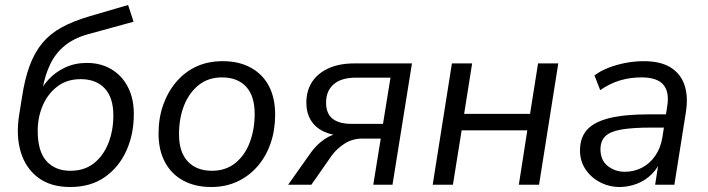

<svg xmlns="http://www.w3.org/2000/svg" viewBox="-20 -740 2837 769"><path d="M261 9Q183 9 133 -28.5Q83 -66 63.5 -130Q44 -194 56 -275L68 -350Q79 -424 99 -477.5Q119 -531 150 -568Q181 -605 226.5 -630Q272 -655 336 -674L493 -720L515 -653L329 -602Q274 -586 238 -556Q202 -526 181.5 -483.5Q161 -441 151 -387L144 -347H128Q144 -388 172.5 -419.5Q201 -451 240.5 -469.5Q280 -488 328 -488Q383 -488 425.5 -463Q468 -438 492 -392Q516 -346 516 -283Q516 -202 486 -136Q456 -70 399.5 -30.5Q343 9 261 9ZM262 -56Q318 -56 356 -86Q394 -116 414 -166.5Q434 -217 434 -278Q434 -349 399.5 -386Q365 -423 303 -423Q248 -423 209.5 -393.5Q171 -364 151 -317Q131 -270 131 -216Q131 -134 166 -95Q201 -56 262 -56Z M826 9Q761 9 713.5 -17Q666 -43 640.5 -91Q615 -139 615 -205Q615 -267 633.5 -319.5Q652 -372 686 -412Q720 -452 766.5 -473.5Q813 -495 872 -495Q937 -495 984.5 -469Q1032 -443 1057 -395.5Q1082 -348 1082 -281Q1082 -219 1064 -166.5Q1046 -114 1012 -74.5Q978 -35 931 -13Q884 9 826 9ZM829 -56Q884 -56 922.5 -87Q961 -118 980.5 -170Q1000 -222 1000 -284Q1000 -356 965.5 -393Q931 -430 869 -430Q814 -430 775.5 -399Q737 -368 717 -317Q697 -266 697 -202Q697 -131 732 -93.5Q767 -56 829 -56Z M1134 0 1226 -130Q1250 -163 1282 -184Q1314 -205 1343 -205H1360L1359 -196Q1311 -197 1277 -213Q1243 -229 1225 -258.5Q1207 -288 1207 -329Q1207 -377 1230 -412Q1253 -447 1296 -466.5Q1339 -486 1399 -486H1630L1552 0H1475L1505 -185H1432Q1392 -185 1360.5 -165Q1329 -145 1308 -116L1227 0ZM1387 -244H1514L1544 -429H1406Q1347 -429 1316.5 -402.5Q1286 -376 1286 -329Q1286 -285 1312 -264.5Q1338 -244 1387 -244Z M1713 0 1790 -486H1871L1839 -284H2103L2135 -486H2216L2139 0H2058L2092 -218H1829L1794 0Z M2462 9Q2420 9 2383.5 -10Q2347 -29 2325 -62Q2303 -95 2303 -137Q2303 -189 2331.5 -220.5Q2360 -252 2421 -267Q2482 -282 2578 -282H2658L2650 -229H2589Q2512 -229 2467.5 -221Q2423 -213 2404 -194Q2385 -175 2385 -142Q2385 -98 2414.5 -75Q2444 -52 2482 -52Q2519 -52 2550.5 -68Q2582 -84 2604 -115.5Q2626 -147 2633 -190L2652 -312Q2662 -370 2637.5 -400Q2613 -430 2549 -430Q2504 -430 2463.5 -418Q2423 -406 2384 -379L2361 -438Q2385 -456 2417 -468.5Q2449 -481 2485.5 -488Q2522 -495 2558 -495Q2626 -495 2666.5 -469.5Q2707 -444 2722 -398Q2737 -352 2727 -290L2681 0H2604L2621 -110H2631Q2618 -70 2591.5 -43.5Q2565 -17 2531 -4Q2497 9 2462 9Z"/></svg>

Font: Nunito Sans 12pt
Style: Italic
Weight: 400
Italic angle: -9°
Designer: Vernon Adams
Foundry: Vernon Adams
Version: Version 3.101;gftools[0.9.27]